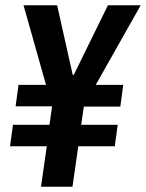

<svg xmlns="http://www.w3.org/2000/svg" viewBox="-20 -706 552 726"><path d="M135 0 157 -153H18L29 -234H167L177 -304H39L50 -385H154L69 -686H196L255 -423H259L388 -686H512L342 -385H446L435 -303H297L287 -234H425L414 -153H276L254 0Z"/></svg>

Font: Archivo Narrow
Style: Bold Italic
Weight: 700
Italic angle: -8°
Designer: Hector Gatti
Foundry: Omnibus-Type
Version: Version 3.002